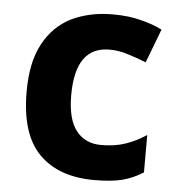

<svg xmlns="http://www.w3.org/2000/svg" viewBox="-45 -599 605 652"><g transform="rotate(5 257.0 -273.0)"><path d="M299.8 9.8Q177.7 9.8 111.3 -57.6Q44.9 -124.5 44.9 -270Q44.9 -370.6 79.1 -433.1Q112.3 -495.6 173.3 -526.4Q235.4 -556.2 313 -556.2Q370.6 -556.2 410.6 -544.9Q451.2 -535.2 482.9 -519L439 -403.8Q401.4 -418.5 373 -426.8Q343.8 -436 313 -436Q196.8 -436 196.8 -271Q196.8 -188.5 227.5 -149.9Q257.8 -110.8 313 -110.8Q359.4 -110.8 396 -123.5Q431.6 -135.7 465.8 -158.2V-30.8Q432.1 -9.3 394.5 0.5Q357.4 9.8 299.8 9.8Z"/></g></svg>

Font: Droid Sans Thai
Style: Bold
Weight: 700
Designer: Steve Matteson
Foundry: Ascender Corporation
Version: Version 1.00